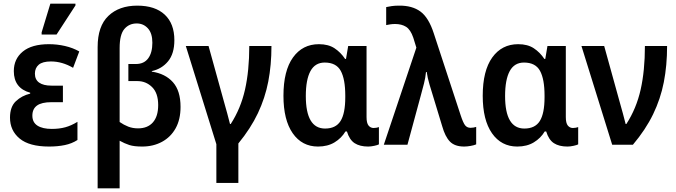

<svg xmlns="http://www.w3.org/2000/svg" viewBox="-20 -796 3720 1056"><path d="M250 10Q141 10 88 -34Q35 -78 35 -149Q35 -209 67.5 -239.5Q100 -270 146 -281V-286Q56 -311 56 -405Q56 -472 105.5 -512.5Q155 -553 249 -553Q294 -553 337.5 -543Q381 -533 416 -513L382 -423Q322 -458 260 -458Q214 -458 193 -440Q172 -422 172 -391Q172 -358 195.5 -341.5Q219 -325 263 -325H326V-234H263Q209 -234 183.5 -215.5Q158 -197 158 -160Q158 -123 186 -105Q214 -87 265 -87Q306 -87 339 -96Q372 -105 406 -126V-26Q375 -6 336 2Q297 10 250 10ZM209 -606V-618L257 -776H395V-766L291 -606Z M517 240V-537Q517 -652 576 -708.5Q635 -765 735 -765Q833 -765 886 -715.5Q939 -666 939 -575Q939 -501 904.5 -459Q870 -417 815 -405V-402Q889 -391 931 -344Q973 -297 973 -208Q973 -139 946 -90.5Q919 -42 871 -16Q823 10 762 10Q717 10 691 1.5Q665 -7 638 -22V240ZM739 -90Q792 -90 821 -123Q850 -156 850 -218Q850 -284 816.5 -317Q783 -350 736 -350H686V-444H728Q772 -444 795 -475Q818 -506 818 -561Q818 -613 793.5 -640Q769 -667 732 -667Q690 -667 664 -636.5Q638 -606 638 -532V-125Q661 -109 685.5 -99.5Q710 -90 739 -90Z M1170 210V-3L1002 -543H1127L1212 -236Q1220 -207 1230 -171.5Q1240 -136 1245 -114H1249Q1304 -199 1327.5 -303Q1351 -407 1351 -543H1473Q1473 -438 1455.5 -347.5Q1438 -257 1398.5 -173.5Q1359 -90 1291 -7V210Z M1729 10Q1641 10 1590 -63Q1539 -136 1539 -269Q1539 -407 1591.5 -480Q1644 -553 1734 -553Q1786 -553 1820 -530.5Q1854 -508 1878 -472H1883L1895 -543H1996V-152Q1996 -119 2007 -105.5Q2018 -92 2035 -92Q2043 -92 2051 -93.5Q2059 -95 2064 -97V-2Q2057 2 2038.5 6Q2020 10 2005 10Q1959 10 1930.5 -8.5Q1902 -27 1888 -73H1880Q1858 -36 1820 -13Q1782 10 1729 10ZM1768 -89Q1827 -89 1853 -130.5Q1879 -172 1879 -261V-270Q1879 -361 1854 -406.5Q1829 -452 1766 -452Q1713 -452 1687.5 -405Q1662 -358 1662 -268Q1662 -89 1768 -89Z M2533 10Q2481 10 2454.5 -17.5Q2428 -45 2412 -102L2364 -260Q2354 -292 2342.5 -330.5Q2331 -369 2327 -400H2323Q2320 -368 2312 -337Q2304 -306 2295 -273L2221 0H2091L2270 -534L2253 -589Q2238 -633 2213.5 -648.5Q2189 -664 2153 -664Q2139 -664 2126 -662Q2113 -660 2104 -658V-757Q2117 -760 2134.5 -762.5Q2152 -765 2174 -765Q2247 -766 2292.5 -732.5Q2338 -699 2366 -612L2513 -164Q2527 -121 2538 -107Q2549 -93 2568 -93Q2577 -93 2584.5 -94.5Q2592 -96 2599 -98V-2Q2588 3 2568.5 6.5Q2549 10 2533 10Z M2825 10Q2737 10 2686 -63Q2635 -136 2635 -269Q2635 -407 2687.5 -480Q2740 -553 2830 -553Q2882 -553 2916 -530.5Q2950 -508 2974 -472H2979L2991 -543H3092V-152Q3092 -119 3103 -105.5Q3114 -92 3131 -92Q3139 -92 3147 -93.5Q3155 -95 3160 -97V-2Q3153 2 3134.5 6Q3116 10 3101 10Q3055 10 3026.5 -8.5Q2998 -27 2984 -73H2976Q2954 -36 2916 -13Q2878 10 2825 10ZM2864 -89Q2923 -89 2949 -130.5Q2975 -172 2975 -261V-270Q2975 -361 2950 -406.5Q2925 -452 2862 -452Q2809 -452 2783.5 -405Q2758 -358 2758 -268Q2758 -89 2864 -89Z M3347 0 3178 -543H3303L3388 -236Q3396 -207 3406 -171.5Q3416 -136 3421 -114H3425Q3480 -199 3503.5 -303Q3527 -407 3527 -543H3649Q3649 -436 3631 -344Q3613 -252 3572 -167.5Q3531 -83 3461 0Z"/></svg>

Font: Noto Sans SemiCondensed SemiBold
Style: Regular
Weight: 600
Width: 4
Designer: Monotype Design Team
Foundry: Monotype Imaging Inc.
Version: Version 2.013; ttfautohint (v1.8.4.7-5d5b)